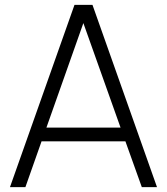

<svg xmlns="http://www.w3.org/2000/svg" viewBox="-20 -770 687 790"><path d="M496 -188.5H151L84.5 0H21L286.5 -750H360.5L626 0H563.5ZM476 -245 323 -675 171 -245Z"/></svg>

Font: Russisch Sans Light
Style: Regular
Weight: 300
Designer: Michael Sharanda (font) & Cristiano Sobral (main changes)
Foundry: Michael Sharanda
Version: Version 2.00;September 8, 2020;FontCreator 13.0.0.2681 64-bi